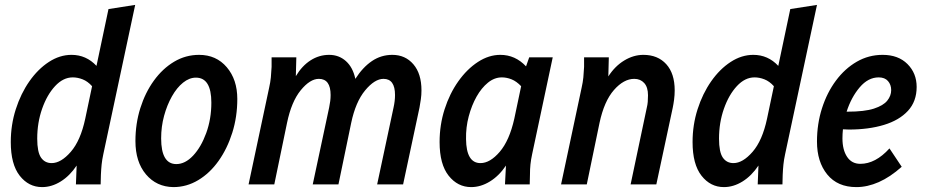

<svg xmlns="http://www.w3.org/2000/svg" viewBox="-20 -753 3785 784"><path d="M24 -173Q24 -243 44.5 -307Q65 -371 100 -421Q135 -471 179.5 -500Q224 -529 272 -529Q332 -529 374 -484L423 -716L532 -733L402 -124Q397 -101 395 -81.5Q393 -62 392 -39L391 0H290L293 -77Q265 -35 228 -12Q191 11 152 11Q97 11 60.5 -35.5Q24 -82 24 -173ZM132 -187Q132 -132 147.5 -109.5Q163 -87 191 -87Q229 -87 269 -133Q309 -179 328 -268L356 -401Q338 -421 317.5 -429Q297 -437 277 -437Q238 -437 205 -401.5Q172 -366 152 -309Q132 -252 132 -187Z M533 -177Q533 -248 553 -311.5Q573 -375 608.5 -424Q644 -473 691 -501Q738 -529 793 -529Q863 -529 906 -478.5Q949 -428 949 -349Q949 -276 928.5 -211Q908 -146 872.5 -96Q837 -46 789.5 -17.5Q742 11 688 11Q619 10 576 -41Q533 -92 533 -177ZM638 -188Q638 -83 700 -83Q736 -83 768.5 -117.5Q801 -152 822 -209.5Q843 -267 843 -334Q843 -436 780 -436Q753 -436 727.5 -415.5Q702 -395 682 -359.5Q662 -324 650 -280Q638 -236 638 -188Z M995 0 1079 -395Q1084 -417 1086 -437Q1088 -457 1089 -480V-519H1190L1188 -442Q1213 -484 1248 -506.5Q1283 -529 1324 -529Q1364 -529 1392.5 -503.5Q1421 -478 1431 -431Q1461 -478 1498.5 -503.5Q1536 -529 1582 -529Q1635 -529 1668 -490.5Q1701 -452 1701 -384Q1701 -365 1698.5 -348Q1696 -331 1693 -314L1626 0H1520L1587 -314Q1593 -341 1593 -365Q1593 -431 1546 -431Q1510 -431 1471 -384Q1432 -337 1414 -251L1362 0H1257L1324 -314Q1327 -328 1328.5 -340.5Q1330 -353 1330 -365Q1330 -431 1282 -431Q1246 -431 1208 -384.5Q1170 -338 1152 -251L1100 0Z M1775 -173Q1775 -243 1795.5 -307Q1816 -371 1851.5 -421Q1887 -471 1931.5 -500Q1976 -529 2023 -529Q2084 -529 2128 -482L2141 -519H2237L2153 -124Q2148 -101 2146 -81.5Q2144 -62 2144 -39L2143 0H2042L2046 -77Q2018 -35 1980.5 -12Q1943 11 1904 11Q1849 11 1812 -35.5Q1775 -82 1775 -173ZM1883 -185Q1884 -87 1942 -87Q1981 -87 2020.5 -133Q2060 -179 2080 -268L2108 -401Q2089 -421 2069 -429Q2049 -437 2029 -437Q1999 -437 1972.5 -415.5Q1946 -394 1926 -358.5Q1906 -323 1894 -278Q1882 -233 1883 -185Z M2271 0 2355 -395Q2360 -417 2362 -437Q2364 -457 2365 -480V-519H2466L2464 -441Q2491 -483 2529 -506Q2567 -529 2607 -529Q2666 -529 2700.5 -491Q2735 -453 2735 -384Q2735 -365 2732.5 -346Q2730 -327 2727 -313L2660 0H2555L2621 -313Q2624 -325 2625 -337Q2626 -349 2626 -364Q2626 -397 2610.5 -414Q2595 -431 2570 -431Q2527 -431 2487 -385.5Q2447 -340 2428 -251L2376 0Z M2808 -173Q2808 -243 2828.5 -307Q2849 -371 2884 -421Q2919 -471 2963.5 -500Q3008 -529 3056 -529Q3116 -529 3158 -484L3207 -716L3316 -733L3186 -124Q3181 -101 3179 -81.5Q3177 -62 3176 -39L3175 0H3074L3077 -77Q3049 -35 3012 -12Q2975 11 2936 11Q2881 11 2844.5 -35.5Q2808 -82 2808 -173ZM2916 -187Q2916 -132 2931.5 -109.5Q2947 -87 2975 -87Q3013 -87 3053 -133Q3093 -179 3112 -268L3140 -401Q3122 -421 3101.5 -429Q3081 -437 3061 -437Q3022 -437 2989 -401.5Q2956 -366 2936 -309Q2916 -252 2916 -187Z M3316 -175Q3316 -247 3336.5 -311Q3357 -375 3393.5 -424Q3430 -473 3478.5 -501Q3527 -529 3584 -529Q3648 -529 3685.5 -491.5Q3723 -454 3723 -398Q3723 -339 3687.5 -300.5Q3652 -262 3589.5 -243Q3527 -224 3446 -224Q3434 -224 3422 -225Q3420 -206 3420 -188Q3420 -141 3439 -112.5Q3458 -84 3493 -84Q3555 -84 3612 -147L3662 -72Q3615 -30 3568.5 -9.5Q3522 11 3477 11Q3400 11 3358 -40.5Q3316 -92 3316 -175ZM3568 -437Q3525 -437 3490.5 -396.5Q3456 -356 3437 -297H3441Q3510 -297 3548.5 -309.5Q3587 -322 3603 -342Q3619 -362 3619 -385Q3619 -407 3606 -422Q3593 -437 3568 -437Z"/></svg>

Font: Radio Canada Condensed Medium
Style: Italic
Weight: 500
Width: 3
Italic angle: -12°
Designer: Charles Daoud, Etienne Aubert Bonn, Alexandre Saumier Demers, Jacques Le Bailly
Foundry: Radio-Canada
Version: Version 2.104; ttfautohint (v1.8.4.7-5d5b);gftools[0.9.28.de